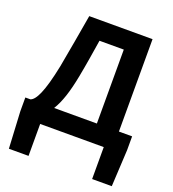

<svg xmlns="http://www.w3.org/2000/svg" viewBox="-166 -865 1082 1203"><g transform="rotate(20 375.0 -263.5)"><path d="M731 -32V-124H643V-740H221C197 -595 182 -518 158 -383C121 -200 86 -135 53 -124H19V-32L32 213H163V0H587V213H718ZM334 -617H496V-124H211C246 -180 271 -259 291 -363C310 -462 318 -518 334 -617Z"/></g></svg>

Font: Spoqa Han Sans Neo Bold
Style: Bold
Weight: 700
Designer: [Spoqa Han Sans Neo] Dong-huui Kim  Younghwa Kang  Yujin Lee  [Noto Sans] Ryoko NISHIZUKA  (kana & ideographs); Paul D. 
Foundry: Spoqa (http://www.spoqa-han-sans.com)
Version: Version 1.100;hotconv 1.0.109;makeotfexe 2.5.65596